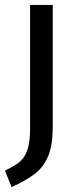

<svg xmlns="http://www.w3.org/2000/svg" viewBox="-29 -547 326 779"><path d="M185 -32Q185 41 167 85Q149 129 114.5 156.5Q80 184 18 212L-9 145Q30 127 51 109.5Q72 92 82.5 60.5Q93 29 93 -26V-527H185Z"/></svg>

Font: Fira GO
Style: Regular
Weight: 400
Designer: Carrois Corporate
Foundry: Carrois Corporate GbR
Version: Version 0.300